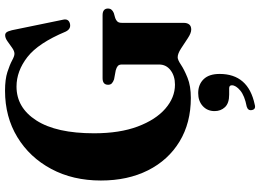

<svg xmlns="http://www.w3.org/2000/svg" viewBox="-152 -598 1009 744"><g transform="rotate(-90 352.0 -225.5)"><path d="M636 -19Q636 11.5 610 11.5Q596.5 11.5 576.8 -1.5Q557 -14.5 536.8 -27.8Q516.5 -41 502.5 -41Q492.5 -41 473.5 -28.2Q454.5 -15.5 423 -2.8Q391.5 10 345 10Q248 10 176 -33.8Q104 -77.5 64.5 -156Q25 -234.5 25 -338.5Q25 -447 69.8 -530.8Q114.5 -614.5 193 -662.2Q271.5 -710 373 -710Q417 -710 445.5 -700.8Q474 -691.5 490.5 -682.5Q507 -673.5 516 -673.5Q526.5 -673.5 539.2 -682.5Q552 -691.5 564.5 -700.5Q577 -709.5 588 -709.5Q595 -709.5 599.2 -704.2Q603.5 -699 607.5 -683L648 -486Q653.5 -464 633 -458.5Q612.5 -453.5 602 -475Q557.5 -581.5 503.2 -623.5Q449 -665.5 389 -665.5Q307 -665.5 257.5 -588.2Q208 -511 208 -365Q208 -266 234.2 -196Q260.5 -126 303.5 -88.8Q346.5 -51.5 396.5 -51.5Q430 -51.5 452.2 -68.5Q474.5 -85.5 474.5 -113V-257.5Q474.5 -268 468.8 -273Q463 -278 452 -281L417 -287.5Q407 -291 401.5 -296.2Q396 -301.5 396 -310.5Q396 -332 421.5 -332H665.5Q691.5 -332 691.5 -310.5Q691.5 -296 674 -288.5L654.5 -283Q646 -280 641 -274.5Q636 -269 636 -257.5ZM357.5 158.5Q324.5 158.5 309.2 142.2Q294 126 294 102Q294 74 313.5 56.2Q333 38.5 363.5 38.5Q397 38.5 417.5 59.5Q438 80.5 438 121.5Q438 232.5 319.5 257.5Q301 263 298 246.5Q295 231.5 311.5 226.5Q353.5 218.5 373.8 201.5Q394 184.5 394 169Q394 158.5 382.5 158.5Z"/></g></svg>

Font: Fraunces 144pt Soft
Style: Bold
Weight: 700
Version: Version 1.000;[0bf87f6ff]